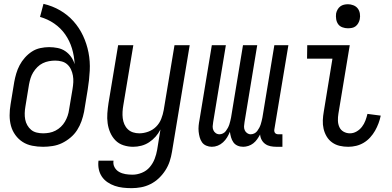

<svg xmlns="http://www.w3.org/2000/svg" viewBox="-20 -755 2040 998"><path d="M204 8Q175 8 147.5 2.5Q120 -3 98 -17Q76 -31 60 -53Q44 -75 37 -101Q30 -127 30 -155.5Q30 -184 35 -213L54 -329Q58 -351 64.5 -373Q71 -395 82 -416Q93 -437 109.5 -455.5Q126 -474 146 -487Q166 -500 189.5 -505Q213 -510 235 -510Q258 -510 280 -505.5Q302 -501 319.5 -489Q337 -477 349.5 -459.5Q362 -442 368 -421Q366 -464 354 -503.5Q342 -543 319 -576Q296 -609 262 -632.5Q228 -656 188 -667L206 -735Q253 -724 292.5 -701Q332 -678 362 -644.5Q392 -611 411.5 -569.5Q431 -528 440 -482Q449 -436 446.5 -387.5Q444 -339 436 -290L417 -174Q412 -149 403.5 -125Q395 -101 381 -79Q367 -57 346 -39.5Q325 -22 302 -11Q279 0 253.5 4Q228 8 204 8ZM204 -62Q220 -62 236.5 -65Q253 -68 268.5 -76Q284 -84 296.5 -96Q309 -108 317.5 -122.5Q326 -137 331.5 -153Q337 -169 339 -185L357 -292Q360 -310 361 -327.5Q362 -345 359 -362Q356 -379 349 -394Q342 -409 330 -420Q318 -431 301.5 -435.5Q285 -440 267 -440Q251 -440 234.5 -437Q218 -434 202.5 -426.5Q187 -419 174.5 -406.5Q162 -394 153 -379.5Q144 -365 139 -349Q134 -333 131 -317L112 -201Q109 -184 108.5 -167Q108 -150 111 -134Q114 -118 122 -104Q130 -90 142 -80Q154 -70 170.5 -66Q187 -62 204 -62Z M664 223Q641 223 619 220.5Q597 218 576.5 211Q556 204 538.5 192Q521 180 509.5 163Q498 146 493.5 124.5Q489 103 492 80H570Q567 99 575.5 114.5Q584 130 599 138.5Q614 147 632 150Q650 153 669 153Q693 153 717.5 143Q742 133 758.5 113.5Q775 94 784 70.5Q793 47 797 23L814 -82Q804 -62 789 -45Q774 -28 755 -15.5Q736 -3 714.5 2.5Q693 8 672 8Q646 8 621.5 0Q597 -8 580 -25.5Q563 -43 553 -66Q543 -89 539.5 -114.5Q536 -140 538 -166.5Q540 -193 544 -219L594 -520H673L621 -208Q618 -191 617 -174Q616 -157 618 -140.5Q620 -124 626.5 -109Q633 -94 644.5 -83Q656 -72 671.5 -67Q687 -62 704 -62Q727 -62 750.5 -70.5Q774 -79 791.5 -96.5Q809 -114 818 -137Q827 -160 831 -183L887 -520H966L874 34Q870 59 862 83.5Q854 108 839.5 130.5Q825 153 805.5 171.5Q786 190 762 202Q738 214 713 218.5Q688 223 664 223Z M1081 8Q1066 8 1052 2Q1038 -4 1030 -15.5Q1022 -27 1018 -41.5Q1014 -56 1012.5 -71Q1011 -86 1012.5 -101.5Q1014 -117 1017 -132L1081 -520H1154L1088 -120Q1086 -109 1085.5 -98.5Q1085 -88 1089 -78.5Q1093 -69 1101.5 -63Q1110 -57 1121 -57Q1130 -57 1139 -61.5Q1148 -66 1154 -74Q1160 -82 1164.5 -90.5Q1169 -99 1172 -108Q1175 -117 1177 -126Q1179 -135 1181 -144L1243 -520H1317L1251 -120Q1249 -109 1248.5 -98.5Q1248 -88 1252 -78.5Q1256 -69 1264.5 -63Q1273 -57 1283 -57Q1293 -57 1302 -61.5Q1311 -66 1317 -74Q1323 -82 1327.5 -90.5Q1332 -99 1335 -108Q1338 -117 1340 -126Q1342 -135 1344 -144L1406 -520H1479L1406 -82Q1405 -77 1406 -72Q1407 -67 1410 -63.5Q1413 -60 1417.5 -58.5Q1422 -57 1427 -57H1448V8H1416Q1401 8 1386 5Q1371 2 1359 -6.5Q1347 -15 1340 -28Q1333 -41 1332 -56Q1325 -43 1316.5 -31Q1308 -19 1296.5 -10Q1285 -1 1271 3.5Q1257 8 1244 8Q1228 8 1214.5 2Q1201 -4 1193 -15.5Q1185 -27 1181 -41Q1177 -55 1175 -70Q1169 -55 1160.5 -41Q1152 -27 1139.5 -15.5Q1127 -4 1112 2Q1097 8 1081 8Z M1790 8Q1767 8 1745.5 3Q1724 -2 1706.5 -14.5Q1689 -27 1678 -45.5Q1667 -64 1662 -85.5Q1657 -107 1658 -130Q1659 -153 1663 -175L1708 -450H1576L1577 -520H1798L1739 -164Q1736 -146 1736.5 -128Q1737 -110 1744 -94.5Q1751 -79 1766 -70.5Q1781 -62 1799 -62Q1817 -62 1833.5 -71.5Q1850 -81 1861.5 -96Q1873 -111 1879.5 -128.5Q1886 -146 1890 -163L1959 -154Q1955 -134 1947.5 -114Q1940 -94 1929.5 -75.5Q1919 -57 1904 -40.5Q1889 -24 1870.5 -13Q1852 -2 1831.5 3Q1811 8 1790 8ZM1788 -608Q1774 -608 1760 -613Q1746 -618 1738 -629Q1730 -640 1727.5 -655Q1725 -670 1727 -685Q1729 -695 1734.5 -705Q1740 -715 1748.5 -721.5Q1757 -728 1767.5 -730.5Q1778 -733 1789 -733Q1803 -733 1817 -727.5Q1831 -722 1839.5 -711Q1848 -700 1850.5 -685Q1853 -670 1850 -655Q1848 -645 1842.5 -635Q1837 -625 1828.5 -618.5Q1820 -612 1809.5 -610Q1799 -608 1788 -608Z"/></svg>

Font: Iosevka
Style: Italic
Weight: 400
Italic angle: -9°
Monospace: yes
Designer: Belleve Invis
Foundry: Belleve Invis
Version: Version 32.5.0; ttfautohint (v1.8.4)